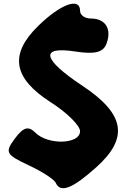

<svg xmlns="http://www.w3.org/2000/svg" viewBox="-20 -983 686 1036"><path d="M187 -844C29 -690 50 -562 254 -431C342 -375 412 -305 412 -275C412 -204 239 -199 171 -267C133 -305 106 -297 60 -235C5 -161 12 -149 133 -92C208 -57 273 -15 281 4C306 60 371 35 500 -81C676 -239 654 -368 425 -520C208 -664 193 -735 387 -705C491 -689 536 -700 554 -746C585 -825 550 -883 471 -883C438 -883 412 -901 412 -925C412 -999 308 -962 187 -844Z"/></svg>

Font: Hussar Skorodowane
Style: Bold
Weight: 700
Foundry: Cannot Into Space Fonts
Version: Version 0.892